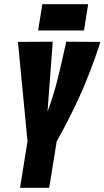

<svg xmlns="http://www.w3.org/2000/svg" viewBox="-20 -901 501 921"><path d="M76 0 112 -223 66 -700 233 -701 208 -366Q236 -440 255 -516Q274 -592 291 -671Q293 -678 294.5 -685.5Q296 -693 297 -701L461 -700Q459 -692 456.5 -683.5Q454 -675 451 -667Q409 -543 361.5 -438Q314 -333 252 -223L216 0ZM163 -755 183 -881H403L383 -755Z"/></svg>

Font: Georama ExtraCondensed ExtraBold
Style: Italic
Weight: 800
Width: 2
Italic angle: -9°
Designer: Jean-Baptiste Levee
Foundry: Production Type
Version: Version 1.000